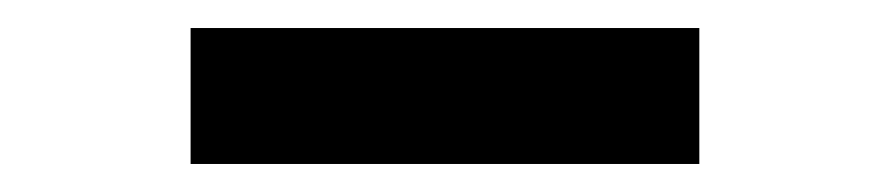

<svg xmlns="http://www.w3.org/2000/svg" viewBox="-20 -381 636 137"><path d="M116 -361H479V-264H116Z"/></svg>

Font: Lopes Sans SemiBold
Style: Regular
Weight: 600
Designer: Gabriel Lam, Diego Maldonado
Foundry: TypeRant, Foresti Design
Version: Version 4.000